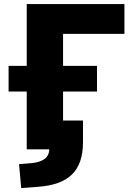

<svg xmlns="http://www.w3.org/2000/svg" viewBox="-20 -739 654 950"><path d="M74.2 73.2 133.8 68.4Q178.7 64.5 201.2 46.9Q223.6 29.3 223.6 0H112.3V-286.1H22.5V-413.1H112.3V-718.8H595.7V-571.3H292V-413.1H460V-286.1H292V-142.6H390.6V-35.2Q390.6 71.3 335.9 124.5Q281.2 177.7 166 185.5L85 191.4Z"/></svg>

Font: Min Sans Black
Style: Regular
Weight: 900
Designer: Jinseong-Kim, NotoSansCJK, Nunito
Foundry: Jinseong-Kim
Version: Version 1.000